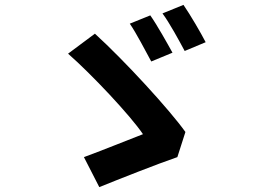

<svg xmlns="http://www.w3.org/2000/svg" viewBox="-20 -782 1040 787"><path d="M596 -719 512 -685C539 -646 577 -572 600 -530L687 -566C666 -604 623 -681 596 -719ZM732 -762 646 -727C675 -688 714 -616 737 -573L823 -609C803 -648 759 -723 732 -762ZM707 -138 740 -241C676 -331 493 -531 369 -644L259 -562C355 -478 515 -308 566 -232C509 -210 385 -160 324 -138L387 -15C461 -45 625 -110 707 -138Z"/></svg>

Font: Genne Gothic Bold
Style: Regular
Weight: 700
Designer: Ryoko NISHIZUKA (kana & ideographs); Paul D. Hunt (Latin, Greek & Cyrillic); Wenlong ZHANG (bopomofo); Sandoll Communica
Foundry: Adobe Systems Incorporated
Version: Version 1.004;PS 1.004;hotconv 16.6.51;makeotf.lib2.5.65220